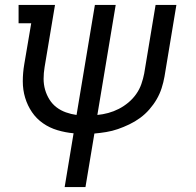

<svg xmlns="http://www.w3.org/2000/svg" viewBox="-20 -540 790 775"><path d="M241 215 277 -2Q244 -5 212 -14.5Q180 -24 153.5 -42.5Q127 -61 109 -87.5Q91 -114 81.5 -145.5Q72 -177 72 -211.5Q72 -246 78 -281L106 -446H55V-520H202L160 -269Q156 -245 156 -222Q156 -199 162 -178Q168 -157 179.5 -138.5Q191 -120 208 -107Q225 -94 246 -86.5Q267 -79 289 -76L363 -520H447L373 -76Q395 -78 417 -84Q439 -90 459.5 -100.5Q480 -111 498 -126Q516 -141 529.5 -160Q543 -179 550.5 -200.5Q558 -222 562 -243L608 -520H692L644 -231Q640 -208 632.5 -184.5Q625 -161 612.5 -139.5Q600 -118 583 -98.5Q566 -79 545.5 -64Q525 -49 502 -38Q479 -27 456 -19Q433 -11 408.5 -7Q384 -3 361 -1L325 215Z"/></svg>

Font: Iosevka Plex Etoile
Style: Italic
Weight: 400
Italic angle: -9°
Designer: Belleve Invis
Foundry: Belleve Invis
Version: Version 25.1.1; ttfautohint (v1.8.4)